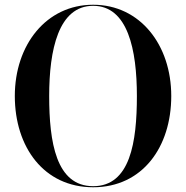

<svg xmlns="http://www.w3.org/2000/svg" viewBox="-20 -780 785 810"><path d="M373 10C581 10 702.5 -159.5 702.5 -375C702.5 -590.5 571 -760 373 -760C175 -760 42.5 -590.5 42.5 -375C42.5 -159.5 165 10 373 10ZM373 -755.5C519.5 -755.5 557.5 -569.5 557.5 -375C557.5 -180.5 529.5 5.5 373 5.5C216.5 5.5 187.5 -180.5 187.5 -375C187.5 -569.5 226.5 -755.5 373 -755.5Z"/></svg>

Font: Bodoni* 36pt Medium
Style: Regular
Weight: 500
Version: Version 2.3